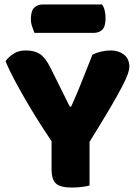

<svg xmlns="http://www.w3.org/2000/svg" viewBox="-20 -836 614 864"><path d="M377 -188H220Q195 -225 164 -273.5Q133 -322 102.5 -374Q72 -426 46 -474.5Q20 -523 5 -561Q18 -579 40.5 -594Q63 -609 96 -609Q135 -609 159.5 -593Q184 -577 206 -533Q206 -533 215 -515Q224 -497 237 -471Q250 -445 263 -418.5Q276 -392 285 -374Q294 -356 294 -356H300Q319 -398 333.5 -433Q348 -468 362.5 -505.5Q377 -543 396 -590Q414 -599 436 -604Q458 -609 478 -609Q513 -609 537.5 -590.5Q562 -572 562 -535Q562 -523 555 -502.5Q548 -482 528.5 -444.5Q509 -407 472.5 -345Q436 -283 377 -188ZM212 -248H383V-1Q372 2 349.5 5Q327 8 304 8Q252 8 232 -10Q212 -28 212 -73ZM401 -688H135Q131 -699 125 -715.5Q119 -732 119 -750Q119 -787 134 -801.5Q149 -816 174 -816H439Q447 -806 451 -789Q455 -772 455 -754Q455 -717 440.5 -702.5Q426 -688 401 -688Z"/></svg>

Font: Baloo Bhaijaan 2 ExtraBold
Style: Regular
Weight: 800
Designer: Sanskriti Dholi, Noopur Datye and Ek Type
Foundry: Ek Type
Version: Version 1.701